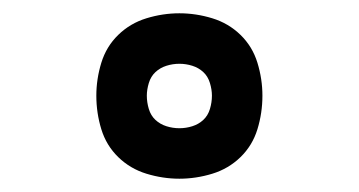

<svg xmlns="http://www.w3.org/2000/svg" viewBox="-20 -810 540 289"><path d="M250 -541Q225 -541 200.5 -548.5Q176 -556 158 -573.5Q140 -591 132.5 -615.5Q125 -640 125 -666Q125 -691 132.5 -715.5Q140 -740 158 -757.5Q176 -775 200.5 -782.5Q225 -790 250 -790Q275 -790 299.5 -782.5Q324 -775 342 -757.5Q360 -740 367.5 -715.5Q375 -691 375 -666Q375 -640 367.5 -615.5Q360 -591 342 -573.5Q324 -556 299.5 -548.5Q275 -541 250 -541ZM250 -617Q260 -617 269.5 -620Q279 -623 286 -629.5Q293 -636 296 -646Q299 -656 299 -666Q299 -675 296 -685Q293 -695 286 -701.5Q279 -708 269.5 -711Q260 -714 250 -714Q240 -714 230.5 -711Q221 -708 214 -701.5Q207 -695 204 -685Q201 -675 201 -666Q201 -656 204 -646Q207 -636 214 -629.5Q221 -623 230.5 -620Q240 -617 250 -617Z"/></svg>

Font: iosevka_custom_sans_ss08 SmBd
Style: Regular
Weight: 600
Designer: Belleve Invis
Foundry: Belleve Invis
Version: Version 10.3.0; ttfautohint (v1.8.3)